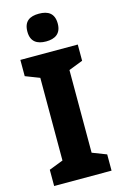

<svg xmlns="http://www.w3.org/2000/svg" viewBox="-138 -991 667 1050"><g transform="rotate(-15 195.0 -466.0)"><path d="M195 -932C143 -932 109 -912 109 -853C109 -796 144 -775 195 -775C245 -775 281 -796 281 -853C281 -912 246 -932 195 -932ZM357 0V-92L277 -123V-591L357 -622V-714H32V-622L112 -591V-123L32 -92V0Z"/></g></svg>

Font: Noto Sans Myanmar UI SemiCondensed ExtraBold
Style: Regular
Weight: 800
Width: 4
Designer: Monotype Design Team
Foundry: Monotype Imaging Inc.
Version: Version 2.103